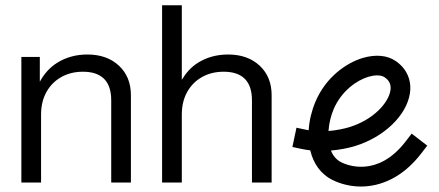

<svg xmlns="http://www.w3.org/2000/svg" viewBox="-20 -687 1643 719"><path d="M425.5 -440.9C395.7 -468.9 356.2 -482.9 307.1 -482.9C265.3 -482.9 227.9 -472.7 195.1 -452.5C166.2 -434.7 145 -410.2 129.1 -380.9V-473.7H60V-3.5H133.8V-258C133.8 -289.9 140.4 -317.9 153.6 -341.9C166.8 -365.8 185.2 -384.7 208.9 -398.1C232.5 -411.6 259.7 -418.4 290.5 -418.4C325.5 -418.4 351.9 -409.6 369.8 -391.7C387.6 -373.8 396.5 -347.1 396.5 -311.4V-3.5H470.2V-330.8C470.2 -376.3 455.3 -413 425.5 -441Z M952.5 -440.9C922.7 -468.9 883.2 -482.9 834.1 -482.9C792.3 -482.9 754.9 -472.7 722.1 -452.5C695.7 -436.2 676.3 -413.8 660.8 -388.1V-667.3H587V-3.5H660.8V-258C660.8 -289.9 667.4 -317.9 680.6 -341.9C693.8 -365.8 712.2 -384.7 735.9 -398.1C759.5 -411.6 786.7 -418.4 817.5 -418.4C852.5 -418.4 878.9 -409.6 896.8 -391.7C914.6 -373.8 923.5 -347.1 923.5 -311.5V-3.5H997.2V-330.8C997.2 -376.3 982.3 -413 952.5 -441Z M1521.6 -186.6 1499.1 -157.4C1394.3 -21.2 1280.1 -68.2 1258.3 -79.1C1239.5 -88.4 1226.9 -104.1 1219.3 -123.2C1254.6 -126.2 1287.6 -133.3 1309.8 -140.2C1418.1 -173.5 1502.5 -254.5 1515 -337.4C1522.5 -386.2 1503 -430.4 1461.7 -458.6C1430.3 -480 1386.9 -484.1 1339.2 -470.2C1279.3 -452.6 1201.1 -400.2 1161.2 -305.9C1147.1 -272.5 1138.1 -235.7 1135.9 -199.3C1132.7 -199.9 1129.5 -200.5 1126.3 -201.1L1090.2 -208.7L1075 -136.6L1111.1 -128.9C1121 -126.9 1131.3 -125.2 1141.8 -124C1153 -76.4 1179.6 -35.6 1225.5 -12.9C1255.5 1.9 1292 11.5 1331.5 11.5C1404.3 11.5 1487.2 -21 1557.5 -112.4L1580 -141.6L1521.6 -186.6ZM1229.1 -277.4C1259 -348 1318.3 -387.3 1360 -399.6C1371.6 -403 1382.7 -404.7 1392.4 -404.7C1403.8 -404.7 1413.4 -402.4 1420.1 -397.7C1438.3 -385.3 1445.4 -369.7 1442.1 -348.5C1435.1 -302.4 1378.8 -238.5 1288 -210.8C1269.9 -205.2 1240.9 -198.9 1210.1 -196.4C1212.1 -225.4 1219.4 -254.4 1229.1 -277.3Z"/></svg>

Font: Diatome Awesome Regular
Style: Regular
Weight: 400
Designer: 15.100.17
Foundry: 15.100.17
Version: Version 1.008;Fontself Maker 3.5.8